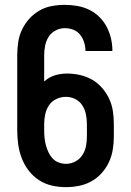

<svg xmlns="http://www.w3.org/2000/svg" viewBox="-20 -763 540 791"><path d="M252 8Q222 8 193.5 1.5Q165 -5 140.5 -21Q116 -37 98 -60.5Q80 -84 69.5 -111.5Q59 -139 55 -168Q51 -197 51 -226V-535Q51 -562 55 -589Q59 -616 70.5 -640.5Q82 -665 100.5 -685.5Q119 -706 142.5 -719.5Q166 -733 193 -738Q220 -743 247 -743Q273 -743 298.5 -738.5Q324 -734 347 -723Q370 -712 388.5 -694Q407 -676 419 -653.5Q431 -631 437 -605.5Q443 -580 443 -555Q443 -554 443 -553.5Q443 -553 443 -553H332Q332 -553 332 -553.5Q332 -554 332 -554Q332 -572 326.5 -589Q321 -606 310 -620Q299 -634 282 -640.5Q265 -647 247 -647Q227 -647 209 -637.5Q191 -628 180.5 -611.5Q170 -595 166 -575Q162 -555 162 -535V-427Q181 -445 205.5 -452.5Q230 -460 256 -460Q283 -460 309.5 -454Q336 -448 359 -435Q382 -422 400 -401.5Q418 -381 429.5 -356.5Q441 -332 445 -305.5Q449 -279 449 -252V-200Q449 -173 444.5 -146Q440 -119 428.5 -94.5Q417 -70 398.5 -49.5Q380 -29 356.5 -16Q333 -3 306 2.5Q279 8 252 8ZM252 -88Q272 -88 290 -97.5Q308 -107 319 -123.5Q330 -140 334 -160Q338 -180 338 -200V-252Q338 -272 334 -292Q330 -312 319 -329Q308 -346 290 -355Q272 -364 251 -364Q251 -364 251 -364Q251 -364 251 -364Q231 -364 212 -355Q193 -346 182 -329.5Q171 -313 166.5 -293Q162 -273 162 -252V-226Q162 -211 163.5 -195.5Q165 -180 169 -165Q173 -150 179.5 -136Q186 -122 196.5 -110.5Q207 -99 222 -93.5Q237 -88 252 -88Z"/></svg>

Font: Iosevka SS08 Regular
Style: Bold
Weight: 700
Monospace: yes
Designer: Belleve Invis
Foundry: Belleve Invis
Version: Version 16.3.4; ttfautohint (v1.8.4)